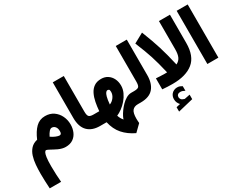

<svg xmlns="http://www.w3.org/2000/svg" viewBox="-116 -1246 2646 2129"><g transform="rotate(-30 1207.0 -181.5)"><path d="M26.9 319.8Q23.9 272.5 22 222.7Q20 172.9 20 128.4Q20 71.8 24.7 15.9Q29.3 -40 44.4 -88.4Q59.6 -136.7 90.8 -170.9Q122.1 -205.1 175.3 -217.3Q212.4 -304.7 261.2 -352.8Q310.1 -400.9 380.9 -400.9Q443.4 -400.9 488.3 -369.9Q533.2 -338.9 557.6 -288.3Q582 -237.8 582 -179.2Q582 -127.4 563.2 -84Q544.4 -40.5 506.6 -14.6Q468.8 11.2 411.6 11.2Q369.6 11.2 319.3 -11.7Q303.7 -18.6 279.3 -32Q254.9 -45.4 232.9 -56.6Q210.9 -67.9 203.1 -67.9Q192.9 -67.9 183.8 -52Q174.8 -36.1 168.9 3.4Q163.1 43 163.1 114.7Q163.1 172.4 165.8 221.9Q168.5 271.5 172.4 319.8ZM312 -177.2Q340.3 -156.7 369.9 -145Q399.4 -133.3 415 -133.3Q427.7 -133.3 434.8 -142.1Q441.9 -150.9 441.9 -173.3Q441.9 -210.9 424.6 -231.4Q407.2 -252 380.9 -252Q364.3 -252 346.9 -232.4Q329.6 -212.9 312 -177.2Z M867.7 0H855.5Q755.4 0 699.5 -55.9Q643.6 -111.8 643.6 -227.1V-681.6H784.7V-226.6Q784.7 -174.8 800.8 -160.6Q816.9 -146.5 855.5 -146.5H867.7Z M1164.6 269.5Q1074.7 227.1 1017.8 162.1Q960.9 97.2 939.5 0H848.1V-146.5H930.2Q934.6 -203.6 945.1 -257.3Q955.6 -311 976.8 -354Q998 -397 1034.2 -422.1Q1070.3 -447.3 1125.5 -447.3Q1172.9 -447.3 1208 -424.3Q1243.2 -401.4 1262.7 -361.8Q1282.2 -322.3 1282.2 -272.5Q1282.2 -227.5 1262.7 -185.1Q1243.2 -142.6 1212.2 -106.2Q1181.2 -69.8 1145.5 -43.5Q1109.9 -17.1 1077.6 -3.9Q1090.3 37.6 1117.7 67.9Q1119.1 57.1 1131.6 32.2Q1144 7.3 1165.5 -22.9Q1187 -53.2 1214.8 -81.5Q1242.7 -109.9 1274.7 -128.2Q1306.6 -146.5 1340.3 -146.5H1356.9V0H1339.4Q1292.5 0 1268.8 28.6Q1245.1 57.1 1245.1 131.8Q1245.1 145.5 1246.1 159.9Q1247.1 174.3 1248 188ZM1068.8 -152.3Q1103.5 -165 1127.4 -197.8Q1151.4 -230.5 1151.4 -267.1Q1151.4 -293.9 1141.8 -298.8Q1132.3 -303.7 1124.5 -303.7Q1114.7 -303.7 1103.8 -291.5Q1092.8 -279.3 1083.5 -246.8Q1074.2 -214.4 1068.8 -152.3Z M1337.4 0V-146.5H1377Q1424.8 -146.5 1437.5 -163.3Q1450.2 -180.2 1450.2 -226.1V-681.6H1591.3V-226.6Q1591.3 -121.1 1540 -60.5Q1488.8 0 1376.5 0Z M1745.6 231.9Q1731.4 216.8 1722.4 197.5Q1713.4 178.2 1713.4 152.8Q1713.4 133.8 1718.8 118.7Q1724.1 103.5 1732.9 91.8Q1746.6 74.2 1766.6 65.2Q1786.6 56.2 1807.6 56.2Q1829.1 56.2 1842.8 61.8Q1856.4 67.4 1870.6 75.7L1871.1 134.8Q1856.4 127 1843 122.1Q1829.6 117.2 1814.5 117.2Q1805.7 117.2 1796.4 119.6Q1787.1 122.1 1779.8 128.9Q1768.1 139.6 1768.1 159.2Q1768.6 173.3 1778.3 186.8Q1788.1 200.2 1811 206.5Q1813.5 207.5 1815.7 208.3Q1817.9 209 1820.3 209Q1822.3 209 1824.2 208.5L1889.6 195.3V252.9L1694.8 299.8V243.7ZM1796.9 -143.6Q1779.3 -217.8 1764.9 -272Q1750.5 -326.2 1735.1 -373.8Q1719.7 -421.4 1700 -473.6Q1680.2 -525.9 1651.4 -596.2L1776.4 -664.6Q1805.7 -589.8 1826.7 -531.7Q1847.7 -473.6 1864.3 -420.2Q1880.9 -366.7 1896.7 -306.6Q1912.6 -246.6 1930.7 -167.5Q1969.2 -186 1986.1 -221.7Q2002.9 -257.3 2002.9 -321.3V-681.6H2144V-320.8Q2144 -150.9 2051 -76.2Q1958 -1.5 1788.6 -1.5Q1762.7 -1.5 1722.9 -2.9Q1683.1 -4.4 1656.2 -7.3V-147.9Q1680.7 -146.5 1714.4 -144.8Q1748 -143.1 1765.1 -143.1Q1778.8 -143.1 1796.9 -143.6Z M2230 -681.6H2371.1V-0.5H2230Z"/></g></svg>

Font: Vazir Black UI
Style: Black-UI
Weight: 900
Designer: Saber Rastikerdar
Foundry: Saber Rastikerdar
Version: Version 30.1.0